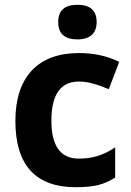

<svg xmlns="http://www.w3.org/2000/svg" viewBox="-20 -780 554 810"><path d="M225.6 -687C225.6 -638.2 252.4 -613.8 306.6 -613.8C360.8 -613.8 387.7 -640.6 387.7 -687C387.7 -735.4 360.8 -759.8 306.6 -759.8C252.4 -759.8 225.6 -735.4 225.6 -687ZM299.8 9.8C337.4 9.8 368.2 6.8 393.1 1C417.5 -4.9 441.9 -15.6 465.8 -30.8V-158.2C417 -125.5 370.1 -110.8 313 -110.8C235.4 -110.8 196.8 -164.1 196.8 -271C196.8 -380.9 235.4 -436 313 -436C353.5 -436 392.1 -422.9 439 -403.8L482.9 -519C432.6 -543.9 376 -556.2 313 -556.2C140.6 -556.2 44.9 -455.6 44.9 -270C44.9 -83.5 129.9 9.8 299.8 9.8Z"/></svg>

Font: Noto Reveo Sans
Style: Bold
Weight: 700
Designer: Monotype Design team
Foundry: Monotype Imaging Inc.
Version: Version 1.04